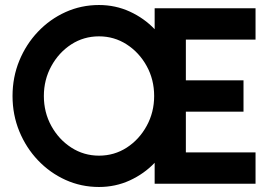

<svg xmlns="http://www.w3.org/2000/svg" viewBox="-20 -733 1090 766"><path d="M375 13Q304 13 241.5 -15.2Q179 -43.5 131.5 -93.5Q84 -143.5 57 -209.2Q30 -275 30 -350Q30 -425 57 -490.8Q84 -556.5 131.5 -606.5Q179 -656.5 241.5 -684.8Q304 -713 375 -713Q440.5 -713 497.8 -686.8Q555 -660.5 597 -616.5V-700H999.5V-575H721.5V-412.5H951.5V-287.5H721.5V-125H999.5V0H597V-83.5Q555 -39.5 497.8 -13.2Q440.5 13 375 13ZM375 -112Q436 -112 485.8 -144.2Q535.5 -176.5 565.2 -230.8Q595 -285 595 -350Q595 -415.5 565.2 -469.5Q535.5 -523.5 485.5 -555.8Q435.5 -588 375 -588Q314 -588 264.2 -555.8Q214.5 -523.5 184.8 -469.2Q155 -415 155 -350Q155 -284.5 184.8 -230.5Q214.5 -176.5 264.5 -144.2Q314.5 -112 375 -112Z"/></svg>

Font: Urbanist
Style: Bold
Weight: 700
Designer: Corey Hu
Foundry: Corey Hu
Version: Version 1.330; ttfautohint (v1.8.4.7-5d5b)